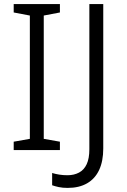

<svg xmlns="http://www.w3.org/2000/svg" viewBox="-20 -734 619 939"><path d="M273 0H47V-41L126 -55V-658L47 -673V-714H273V-673L194 -658V-55L273 -41ZM311 185Q286 185 267.5 181Q249 177 235 172V112Q251 117 270 120Q289 123 310 123Q342 123 366.5 110Q391 97 404 69Q417 41 417 -4V-714H485V-8Q485 54 465 97Q445 140 406 162.5Q367 185 311 185Z"/></svg>

Font: Noto Sans Oriya Light
Style: Regular
Weight: 300
Version: Version 2.003